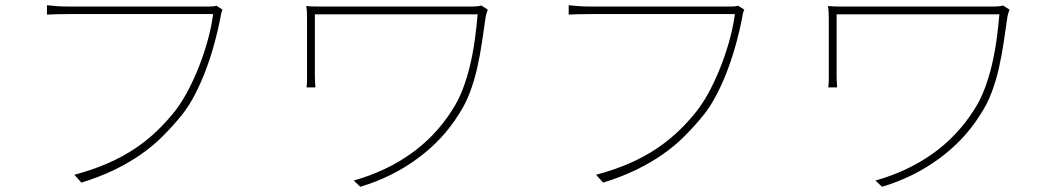

<svg xmlns="http://www.w3.org/2000/svg" viewBox="-20 -701 4040 736"><path d="M833 -664 810 -679Q802 -677 795.5 -676.5Q789 -676 781 -676H241Q216 -676 197.5 -677.5Q179 -679 160 -681V-645Q179 -646 196.5 -646.5Q214 -647 240 -647H797Q792 -607 779.5 -558.5Q767 -510 748 -459.5Q729 -409 705 -362Q681 -315 653 -278Q620 -236 581.5 -199Q543 -162 496.5 -131Q450 -100 393 -75Q336 -50 265 -31L292 -1Q363 -23 418.5 -50Q474 -77 520 -109Q566 -141 604 -179Q642 -217 677 -260Q705 -295 729 -342Q753 -389 771.5 -439.5Q790 -490 803.5 -540.5Q817 -591 825 -633Q827 -647 828.5 -652Q830 -657 833 -664Z M1850 -664 1825 -680Q1819 -678 1810 -677Q1801 -676 1794 -676H1193Q1171 -676 1154 -678Q1156 -665 1156.5 -653.5Q1157 -642 1157 -628V-392Q1157 -380 1155 -366H1189Q1188 -380 1187.5 -390.5Q1187 -401 1187 -412V-646H1811Q1807 -598 1800 -547.5Q1793 -497 1781.5 -449Q1770 -401 1753 -357Q1736 -313 1712 -277Q1648 -177 1552.5 -110Q1457 -43 1336 -9L1361 15Q1482 -21 1580 -93Q1678 -165 1738 -262Q1764 -301 1781 -346Q1798 -391 1809 -439.5Q1820 -488 1827.5 -538.5Q1835 -589 1842 -638Q1843 -643 1845.5 -651.5Q1848 -660 1850 -664Z M2833 -664 2810 -679Q2802 -677 2795.5 -676.5Q2789 -676 2781 -676H2241Q2216 -676 2197.5 -677.5Q2179 -679 2160 -681V-645Q2179 -646 2196.5 -646.5Q2214 -647 2240 -647H2797Q2792 -607 2779.5 -558.5Q2767 -510 2748 -459.5Q2729 -409 2705 -362Q2681 -315 2653 -278Q2620 -236 2581.5 -199Q2543 -162 2496.5 -131Q2450 -100 2393 -75Q2336 -50 2265 -31L2292 -1Q2363 -23 2418.5 -50Q2474 -77 2520 -109Q2566 -141 2604 -179Q2642 -217 2677 -260Q2705 -295 2729 -342Q2753 -389 2771.5 -439.5Q2790 -490 2803.5 -540.5Q2817 -591 2825 -633Q2827 -647 2828.5 -652Q2830 -657 2833 -664Z M3850 -664 3825 -680Q3819 -678 3810 -677Q3801 -676 3794 -676H3193Q3171 -676 3154 -678Q3156 -665 3156.5 -653.5Q3157 -642 3157 -628V-392Q3157 -380 3155 -366H3189Q3188 -380 3187.5 -390.5Q3187 -401 3187 -412V-646H3811Q3807 -598 3800 -547.5Q3793 -497 3781.5 -449Q3770 -401 3753 -357Q3736 -313 3712 -277Q3648 -177 3552.5 -110Q3457 -43 3336 -9L3361 15Q3482 -21 3580 -93Q3678 -165 3738 -262Q3764 -301 3781 -346Q3798 -391 3809 -439.5Q3820 -488 3827.5 -538.5Q3835 -589 3842 -638Q3843 -643 3845.5 -651.5Q3848 -660 3850 -664Z"/></svg>

Font: Spoqa Han Sans Neo Thin
Style: Regular
Weight: 100
Designer: [Spoqa Han Sans Neo] Dong-huui Kim  Younghwa Kang  Yujin Lee  [Noto Sans] Ryoko NISHIZUKA  (kana & ideographs); Paul D. 
Foundry: Spoqa (http://www.spoqa-han-sans.com)
Version: Version 1.100;hotconv 1.0.109;makeotfexe 2.5.65596